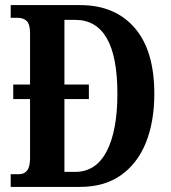

<svg xmlns="http://www.w3.org/2000/svg" viewBox="-20 -734 670 754"><path d="M22 0V-50H56Q75 -50 86.5 -64.5Q98 -79 98 -113V-345H32V-402H98V-603Q98 -639 85 -651.5Q72 -664 50 -664H22V-714H294Q431 -714 508.5 -625Q586 -536 586 -366Q586 -256 553 -174Q520 -92 455 -46Q390 0 294 0ZM275 -59Q357 -59 399 -140Q441 -221 441 -366Q441 -656 275 -656H233V-402H329V-345H233V-59Z"/></svg>

Font: Noto Serif Hebrew ExtraCondensed
Style: Bold
Weight: 700
Width: 2
Designer: Monotype Design Team
Foundry: Monotype Imaging Inc.
Version: Version 2.004; ttfautohint (v1.8.4.7-5d5b)